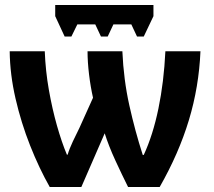

<svg xmlns="http://www.w3.org/2000/svg" viewBox="-20 -752 860 772"><path d="M597 -732V-687L558 -605H531L508 -654H436L413 -605H386L363 -654H291L267 -605H240L202 -687V-732ZM786 -546Q780 -403 739.5 -269Q699 -135 622 0H495Q471 -48 444 -106.5Q417 -165 401 -216L307 0H180Q137 -76 101 -167Q65 -258 42.5 -355.5Q20 -453 19 -546H160Q163 -467 176.5 -390.5Q190 -314 209 -247Q228 -180 249 -130H252Q259 -154 273 -183.5Q287 -213 299 -237L354 -359Q344 -403 338 -453Q332 -503 332 -546H472Q477 -432 500 -328.5Q523 -225 554 -129H558Q595 -209 617 -315.5Q639 -422 645 -546Z"/></svg>

Font: Noto Sans SemiCondensed
Style: Bold
Weight: 700
Width: 4
Designer: Monotype Design Team
Foundry: Monotype Imaging Inc.
Version: Version 2.013; ttfautohint (v1.8.4.7-5d5b)